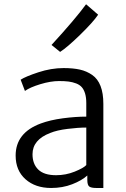

<svg xmlns="http://www.w3.org/2000/svg" viewBox="-20 -890 601 917"><path d="M473.6 7.8H439.9Q416 7.8 406.5 1Q397 -5.9 397 -31.2V-51.8Q370.6 -27.8 324.7 -10Q278.8 7.8 224.1 7.8Q148.9 7.8 101.8 -33.9Q54.7 -75.7 54.7 -147Q54.7 -255.9 174.8 -300.3Q219.7 -316.9 280.3 -325Q340.8 -333 392.1 -333V-397.5Q392.1 -423.8 386.5 -442.9Q380.9 -461.9 370.8 -473.4Q360.8 -484.9 343.8 -491.5Q326.7 -498 307.9 -500.5Q289.1 -502.9 262.2 -502.9Q221.7 -502.9 172.1 -487.8Q122.6 -472.7 99.1 -455.6L78.6 -509.3Q101.6 -524.4 163.1 -544.7Q224.6 -564.9 283.7 -564.9Q329.1 -564.9 361.6 -557.6Q394 -550.3 420.4 -532Q446.8 -513.7 460.2 -479.2Q473.6 -444.8 473.6 -394ZM248 -53.2Q294.4 -53.2 336.7 -70.3Q378.9 -87.4 392.1 -101.6V-280.8Q353.5 -280.8 302.5 -274.4Q251.5 -268.1 219.7 -254.9Q135.3 -222.7 135.3 -153.3Q135.3 -106.9 162.8 -80.1Q190.4 -53.2 248 -53.2ZM267.1 -642.1 226.1 -675.3Q339.8 -799.3 391.1 -869.6L448.7 -819.8Q424.3 -783.7 362.5 -723.6Q300.8 -663.6 267.1 -642.1Z"/></svg>

Font: HaufeMerriweatherSansLt
Style: Regular
Weight: 300
Designer: Eben Sorkin
Foundry: Eben Sorkin
Version: Version 1.56